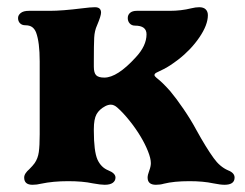

<svg xmlns="http://www.w3.org/2000/svg" viewBox="-20 -502 680 532"><path d="M47 -10Q47 -16 51 -22Q55 -28 61 -33Q71 -43 76 -50Q85 -63 87.5 -80.5Q90 -98 90 -130V-332Q90 -385 80 -412Q76 -422 69 -427Q62 -432 50 -432Q41 -432 35.5 -437.5Q30 -443 30 -452Q30 -460 37.5 -466Q45 -472 60 -472H118Q152 -472 208 -479Q231 -482 243 -482Q260 -482 260 -467Q260 -458 249 -432Q242 -417 241 -397.5Q240 -378 240 -332V-317Q240 -300 246.5 -293.5Q253 -287 269 -287Q305 -287 356 -343Q386 -375 386 -407Q386 -431 354 -431Q345 -431 339.5 -437Q334 -443 334 -452Q334 -461 340.5 -466.5Q347 -472 359 -472H450Q482 -472 510 -479Q522 -482 532 -482Q544 -482 550 -476Q556 -470 556 -460Q556 -433 532.5 -398.5Q509 -364 474 -337Q449 -318 433.5 -310.5Q418 -303 414 -301Q408 -298 408 -294Q408 -291 414 -286Q430 -274 452 -249Q468 -230 488.5 -200Q509 -170 524 -142Q551 -93 572 -64Q589 -40 612 -30Q630 -23 630 -10Q630 10 602 10Q591 10 571 6Q543 0 505 0Q462 0 434 7Q424 10 412 10Q389 10 389 -10Q389 -17 393.5 -29Q398 -41 398 -50Q398 -63 390 -83Q382 -103 370 -123Q357 -145 339 -167.5Q321 -190 305 -204Q296 -212 287 -212Q280 -212 272 -208Q255 -199 247.5 -185.5Q240 -172 240 -144V-140Q240 -83 250 -60Q260 -38 280 -30Q300 -22 300 -10Q300 -1 292.5 4.5Q285 10 270 10Q259 10 237 6Q209 0 169 0Q127 0 94 7Q82 10 70 10Q47 10 47 -10Z"/></svg>

Font: Raigarh
Style: Bold
Weight: 700
Designer: jaikishan Patel
Foundry: MagicType
Version: Version 1.000